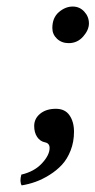

<svg xmlns="http://www.w3.org/2000/svg" viewBox="-20 -433 290 584"><path d="M149.9 -102.1Q177.7 -102.1 191.4 -82.3Q205.1 -62.5 205.1 -32.2Q205.1 -1.5 194.8 24.7Q184.6 50.8 168.2 68.4Q151.9 85.9 130.1 99.4Q108.4 112.8 87.9 120.1Q67.4 127.4 45.9 130.9Q39.1 119.6 44.9 98.1Q84.5 88.9 107.7 63.7Q130.9 38.6 130.9 17.1Q130.9 2.9 117.2 0Q102.1 -2.9 93 -16.4Q84 -29.8 84 -49.8Q84 -72.3 102.3 -87.2Q120.6 -102.1 149.9 -102.1ZM201.2 -413.1Q222.2 -413.1 236.3 -397.7Q250.5 -382.3 250.5 -361.8Q250.5 -341.8 232.9 -321.8Q215.3 -301.8 189 -301.8Q167.5 -301.8 153.3 -315.2Q139.2 -328.6 139.2 -347.7Q139.2 -378.9 158.9 -396Q178.7 -413.1 201.2 -413.1Z"/></svg>

Font: Linux Libertine G
Style: Semibold Italic
Weight: 600
Italic angle: -11.5°
Designer: Philipp H. Poll
Foundry: Philipp H. Poll
Version: Version 5.1.1